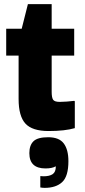

<svg xmlns="http://www.w3.org/2000/svg" viewBox="-20 -634 412 929"><path d="M70 -155V-365H10V-495H85L115 -614H230V-495H339V-365H230V-190Q230 -162 237 -151.5Q244 -141 269 -141Q285 -141 303 -142.5Q321 -144 339 -146L342 -144V-14Q294 0 215 0Q136 0 103 -36Q70 -72 70 -155ZM176 218Q182 219 190 219Q220 219 235 208.5Q250 198 250 172L249 171Q232 181 200 181Q122 181 122 107Q122 69 142 49.5Q162 30 213 30Q266 30 288.5 60Q311 90 311 146Q311 219 281 247Q251 275 196 275Q191 275 186 274.5Q181 274 175 273V219Z"/></svg>

Font: Bakbak One
Style: Regular
Weight: 400
Designer: Saumya Kishore and Sanchit Sawaria
Foundry: A Good Feeling
Version: Version 1.003; ttfautohint (v1.8.3)